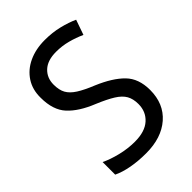

<svg xmlns="http://www.w3.org/2000/svg" viewBox="-215 -821 928 928"><g transform="rotate(-45 249.5 -357.0)"><path d="M455 -193Q455 -99 392.5 -44.5Q330 10 225 10Q171 10 125 1.5Q79 -7 46 -23V-109Q81 -92 129.5 -80Q178 -68 226 -68Q295 -68 331 -100.5Q367 -133 367 -185Q367 -220 353.5 -244Q340 -268 308 -288Q276 -308 221 -331Q139 -364 96.5 -410Q54 -456 54 -540Q53 -596 80 -637.5Q107 -679 155 -701.5Q203 -724 265 -724Q317 -724 362 -713Q407 -702 442 -686L415 -609Q380 -625 342 -635Q304 -645 264 -645Q205 -645 174 -616Q143 -587 143 -541Q143 -504 156 -480.5Q169 -457 199.5 -437.5Q230 -418 282 -397Q367 -361 411 -316Q455 -271 455 -193Z"/></g></svg>

Font: Noto Sans Gurmukhi SemiCondensed
Style: Regular
Weight: 400
Width: 4
Designer: Jelle Bosma - Monotype Design Team
Foundry: Monotype Imaging Inc.
Version: Version 2.004; ttfautohint (v1.8.4.7-5d5b)